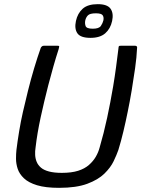

<svg xmlns="http://www.w3.org/2000/svg" viewBox="-20 -893 679 923"><path d="M264 10Q199 10 158 -2.5Q117 -15 95 -36Q73 -57 65 -81.5Q57 -106 57 -130Q57 -154 59 -172Q64 -213 72 -261.5Q80 -310 90 -354Q101 -402 114.5 -456.5Q128 -511 144 -564.5Q160 -618 176 -663Q178 -667 181.5 -670Q185 -673 190 -673Q207 -673 223.5 -673Q240 -673 257 -673Q264 -673 264.5 -671Q265 -669 262 -657Q249 -617 236.5 -573Q224 -529 212 -483Q192 -405 175.5 -329Q159 -253 151 -184Q148 -166 149 -148Q150 -130 156.5 -114.5Q163 -99 177 -87Q191 -75 216 -68.5Q241 -62 277 -62Q324 -62 355.5 -72Q387 -82 407.5 -100Q428 -118 440.5 -139.5Q453 -161 459 -184Q479 -252 495 -326.5Q511 -401 524 -478Q532 -526 538 -571Q544 -616 549 -657Q550 -669 551.5 -671Q553 -673 560 -673Q577 -673 594.5 -673Q612 -673 630 -673Q635 -673 637.5 -670Q640 -667 639 -663Q637 -618 629.5 -565Q622 -512 613 -458Q604 -404 594 -356Q585 -311 573.5 -262.5Q562 -214 549 -172Q541 -149 526.5 -118.5Q512 -88 482 -58.5Q452 -29 399.5 -9.5Q347 10 264 10ZM519 -792Q511 -755 486 -733Q461 -711 415 -711Q367 -711 352 -733Q337 -755 345 -792Q353 -829 377.5 -851Q402 -873 450 -873Q496 -873 511.5 -851Q527 -829 519 -792ZM477 -795Q480 -809 474 -819Q468 -829 441 -829Q412 -829 402.5 -819Q393 -809 390 -795Q387 -781 391.5 -768Q396 -755 426 -755Q456 -755 465 -768.5Q474 -782 477 -795Z"/></svg>

Font: Glory Medium
Style: Italic
Weight: 500
Italic angle: -12°
Version: Version 1.011